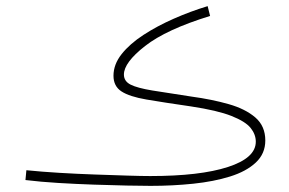

<svg xmlns="http://www.w3.org/2000/svg" viewBox="-20 -591 943 626"><path d="M471 15Q442 15 393.5 14Q345 13 286.5 11Q228 9 170 5.5Q112 2 63 -4L66 -36Q115 -31 173.5 -27.5Q232 -24 289.5 -22Q347 -20 394.5 -18.5Q442 -17 470 -17Q632 -17 723 -46.5Q814 -76 814 -129Q814 -153 797 -174Q780 -195 734.5 -213Q689 -231 603 -244Q513 -257 457.5 -266.5Q402 -276 376 -293Q350 -310 350 -344Q350 -381 376.5 -414.5Q403 -448 447.5 -477Q492 -506 546.5 -530Q601 -554 657 -571L665 -539Q522 -495 453 -441Q384 -387 384 -348Q384 -326 406 -315Q428 -304 476.5 -296Q525 -288 605 -276Q671 -267 725.5 -251.5Q780 -236 812.5 -208Q845 -180 845 -133Q845 -90 814 -61Q783 -32 730 -15.5Q677 1 610 8Q543 15 471 15Z"/></svg>

Font: Noto Sans Arabic UI XCn XLt
Style: Regular
Weight: 200
Width: 2
Designer: Monotype Design Team, Nadine Chahine and Nizar Qandah
Foundry: Monotype Imaging Inc.
Version: Version 2.010; ttfautohint (v1.8.4.7-5d5b)